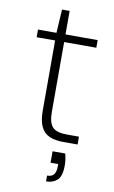

<svg xmlns="http://www.w3.org/2000/svg" viewBox="-94 -687 557 941"><g transform="rotate(10 185.0 -216.5)"><path d="M253 0Q214 0 186 -12Q158 -24 143.5 -53.5Q129 -83 129 -133V-483H37V-521H129L136 -638H174V-521H334V-483H174V-134Q174 -81 194.5 -60Q215 -39 265 -39H326V0ZM205 205V176Q229 176 239 162.5Q249 149 249 124V111H211V54H274Q278 68 280 83Q282 98 282 111Q282 166 260.5 185.5Q239 205 205 205Z"/></g></svg>

Font: DM Sans 10pt ExtraLight
Style: Regular
Weight: 250
Version: Version 4.004;gftools[0.9.30]